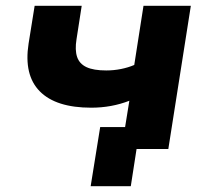

<svg xmlns="http://www.w3.org/2000/svg" viewBox="-20 -516 741 665"><path d="M433 129H294L327 -76H554L543 0H453ZM401 0 428 -167Q397 -155 364 -149Q331 -143 296 -143Q174 -143 118 -199.5Q62 -256 79 -365L100 -496H263L245 -380Q239 -343 247 -319Q255 -295 279.5 -283.5Q304 -272 348 -272Q374 -272 399 -277Q424 -282 445 -291L477 -496H641L563 0Z"/></svg>

Font: Nunito Sans 10pt SemiExpanded ExtraBold
Style: Italic
Weight: 800
Width: 6
Italic angle: -9°
Designer: Vernon Adams
Foundry: Vernon Adams
Version: Version 3.101;gftools[0.9.27]